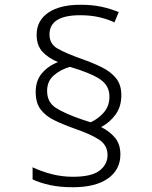

<svg xmlns="http://www.w3.org/2000/svg" viewBox="-20 -782 640 807"><path d="M285 5Q231 5 188.5 -4.5Q146 -14 117 -28V-79Q152 -62 196 -50.5Q240 -39 286 -39Q365 -39 398.5 -65Q432 -91 432 -130Q432 -171 398 -194Q364 -217 292 -242Q244 -259 207.5 -277Q171 -295 150.5 -322.5Q130 -350 130 -395Q130 -444 157 -475Q184 -506 224 -521Q183 -538 158.5 -564.5Q134 -591 134 -636Q134 -695 182.5 -728.5Q231 -762 318 -762Q368 -762 407 -753.5Q446 -745 479 -731L461 -688Q431 -702 395.5 -710Q360 -718 317 -718Q188 -718 188 -637Q188 -597 222.5 -577.5Q257 -558 324 -534Q370 -518 407.5 -499.5Q445 -481 467.5 -453.5Q490 -426 490 -382Q490 -333 465 -299.5Q440 -266 405 -248Q441 -230 463.5 -203Q486 -176 486 -133Q486 -69 434 -32Q382 5 285 5ZM361 -268Q394 -283 417 -310Q440 -337 440 -376Q440 -422 401 -448.5Q362 -475 274 -501Q235 -490 206.5 -465.5Q178 -441 178 -400Q178 -352 215 -328.5Q252 -305 321 -281Z"/></svg>

Font: Noto Sans Mono Light
Style: Regular
Weight: 300
Designer: Monotype Design Team
Foundry: Monotype Imaging Inc.
Version: Version 2.014; ttfautohint (v1.8.4.7-5d5b)